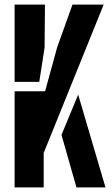

<svg xmlns="http://www.w3.org/2000/svg" viewBox="-20 -820 491 840"><path d="M43.9 0V-420.8H177.3L230 -612.8L297.1 -800H433.6L171.2 -150.9V0ZM314.6 0 249 -229.8 322 -406 441.5 0ZM43.9 -461.8V-800H176.7L175.1 -612.2L151.8 -461.8Z"/></svg>

Font: Big Shoulders Stencil Display SC Thin
Style: Regular
Weight: 100
Designer: Patric King
Foundry: XO Type Co
Version: Version 2.001